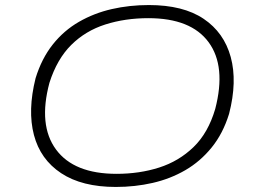

<svg xmlns="http://www.w3.org/2000/svg" viewBox="-20 -733 1014 761"><path d="M439 8Q305 8 222.5 -46.5Q140 -101 114.5 -198Q89 -295 121 -423Q145 -501 189 -556.5Q233 -612 293 -646.5Q353 -681 423 -697Q493 -713 570 -713Q706 -713 787 -658.5Q868 -604 894.5 -507Q921 -410 888 -282Q864 -204 819 -148.5Q774 -93 714.5 -58.5Q655 -24 585 -8Q515 8 439 8ZM442 -44Q533 -44 611 -69Q689 -94 747 -150Q805 -206 833 -301Q877 -470 807 -565.5Q737 -661 568 -661Q476 -661 397.5 -636Q319 -611 262.5 -555Q206 -499 176 -405Q131 -237 202 -140.5Q273 -44 442 -44Z"/></svg>

Font: Nunito Sans 7pt Expanded ExtraLight
Style: Italic
Weight: 250
Width: 7
Italic angle: -9°
Designer: Vernon Adams
Foundry: Vernon Adams
Version: Version 3.101;gftools[0.9.27]